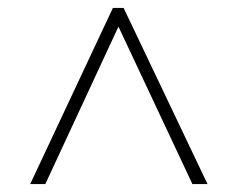

<svg xmlns="http://www.w3.org/2000/svg" viewBox="-20 -734 599 483"><path d="M56 -271 264 -714H291L502 -271H464L278 -667L94 -271Z"/></svg>

Font: Noto Serif Tamil ExtraLight
Style: Regular
Weight: 200
Designer: Indian Type Foundry, Tom Grace, and the Monotype Design Team
Foundry: Monotype Imaging Inc.
Version: Version 2.004; ttfautohint (v1.8.4.7-5d5b)